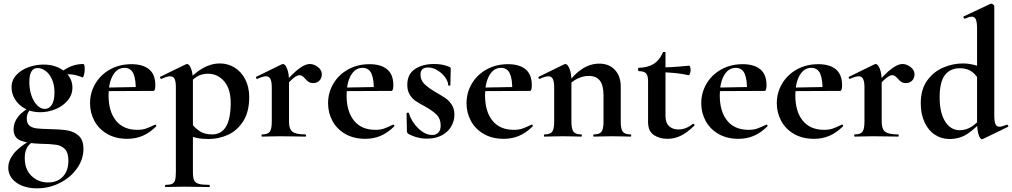

<svg xmlns="http://www.w3.org/2000/svg" viewBox="-20 -745 5519 1047"><path d="M25 168Q25 133 51.5 97Q78 61 144 21L154 32Q115 57 115 116Q115 180 152.5 215Q190 250 242 250Q293 250 323 218Q353 186 353 131Q353 88 334.5 68.5Q316 49 286.5 44.5Q257 40 201 39Q133 37 93.5 22Q54 7 54 -40Q54 -77 79.5 -109.5Q105 -142 157 -167L166 -161Q145 -149 135.5 -134.5Q126 -120 126 -99Q126 -72 140.5 -60Q155 -48 179 -45Q203 -42 250 -41Q309 -40 346.5 -34Q384 -28 409.5 -4.5Q435 19 435 67Q435 123 400.5 172.5Q366 222 307.5 252Q249 282 182 282Q113 282 69 250.5Q25 219 25 168ZM43 -268Q43 -308 69 -336Q95 -364 135.5 -378.5Q176 -393 218 -393Q263 -393 298.5 -376.5Q334 -360 354.5 -331.5Q375 -303 375 -268Q375 -228 349 -197Q323 -166 282.5 -149.5Q242 -133 199 -133Q152 -133 116.5 -152.5Q81 -172 62 -203Q43 -234 43 -268ZM277 -240Q277 -283 263 -313.5Q249 -344 227.5 -359Q206 -374 185 -374Q140 -374 140 -298Q140 -256 152 -222.5Q164 -189 183.5 -170Q203 -151 225 -151Q247 -151 262 -173Q277 -195 277 -240ZM434 -396Q442 -396 442 -368Q442 -353 438 -336.5Q434 -320 430 -323Q389 -340 356 -340Q331 -340 308 -332L302 -313L304 -345Q337 -371 368 -383.5Q399 -396 434 -396Z M471 -182Q471 -240 500 -289Q529 -338 580.5 -366.5Q632 -395 697 -395Q759 -395 793 -367Q827 -339 827 -280Q827 -249 816 -249H720Q722 -310 708 -342.5Q694 -375 659 -375Q619 -375 595.5 -334Q572 -293 572 -225Q572 -137 612.5 -87Q653 -37 729 -37Q756 -37 775 -43.5Q794 -50 825 -65L827 -66Q829 -66 831.5 -62Q834 -58 832 -56Q795 -20 757 -4Q719 12 674 12Q611 12 565 -14.5Q519 -41 495 -85.5Q471 -130 471 -182ZM536 -267 755 -271V-249L537 -248Z M883 263Q907 263 918.5 257.5Q930 252 934.5 238Q939 224 939 194V-269Q939 -301 932 -315Q925 -329 907 -329Q891 -329 861 -315H859Q856 -315 853.5 -320Q851 -325 853 -326L995 -395Q997 -396 1000 -396Q1012 -396 1022 -370.5Q1032 -345 1032 -303V194Q1032 224 1038.5 238Q1045 252 1063.5 257.5Q1082 263 1121 263Q1124 263 1124 269Q1124 275 1121 275Q1084 275 1063 274L984 273L925 274Q910 275 883 275Q880 275 880 269Q880 263 883 263ZM986 -12 1021 -75Q1046 -44 1071.5 -28Q1097 -12 1137 -12Q1238 -12 1238 -184Q1238 -260 1202.5 -301.5Q1167 -343 1114 -343Q1079 -343 1053 -326.5Q1027 -310 997 -276L987 -288Q1038 -346 1084.5 -372.5Q1131 -399 1180 -399Q1222 -399 1258.5 -377Q1295 -355 1317 -313Q1339 -271 1339 -215Q1339 -135 1306 -83.5Q1273 -32 1222.5 -9.5Q1172 13 1118 13Q1082 13 1055 7.5Q1028 2 986 -12Z M1669 -396Q1692 -396 1713.5 -379.5Q1735 -363 1735 -340Q1735 -319 1722 -305.5Q1709 -292 1688 -292Q1673 -292 1663.5 -298Q1654 -304 1644 -316Q1635 -326 1628.5 -330.5Q1622 -335 1613 -335Q1602 -335 1585.5 -323Q1569 -311 1531 -271L1523 -284Q1578 -347 1611.5 -371.5Q1645 -396 1669 -396ZM1409 -12Q1440 -12 1451 -26.5Q1462 -41 1462 -81V-269Q1462 -300 1454.5 -314.5Q1447 -329 1431 -329Q1414 -329 1383 -315H1381Q1378 -315 1376.5 -320Q1375 -325 1377 -326L1516 -394Q1522 -396 1523 -396Q1535 -396 1545.5 -370.5Q1556 -345 1556 -303V-81Q1556 -41 1575 -26.5Q1594 -12 1645 -12Q1649 -12 1649 -6Q1649 0 1645 0Q1610 0 1590 -1L1509 -2L1450 -1Q1435 0 1409 0Q1406 0 1406 -6Q1406 -12 1409 -12Z M1769 -182Q1769 -240 1798 -289Q1827 -338 1878.5 -366.5Q1930 -395 1995 -395Q2057 -395 2091 -367Q2125 -339 2125 -280Q2125 -249 2114 -249H2018Q2020 -310 2006 -342.5Q1992 -375 1957 -375Q1917 -375 1893.5 -334Q1870 -293 1870 -225Q1870 -137 1910.5 -87Q1951 -37 2027 -37Q2054 -37 2073 -43.5Q2092 -50 2123 -65L2125 -66Q2127 -66 2129.5 -62Q2132 -58 2130 -56Q2093 -20 2055 -4Q2017 12 1972 12Q1909 12 1863 -14.5Q1817 -41 1793 -85.5Q1769 -130 1769 -182ZM1834 -267 2053 -271V-249L1835 -248Z M2353 -244Q2391 -222 2409.5 -209.5Q2428 -197 2443 -174.5Q2458 -152 2458 -120Q2458 -86 2441 -56Q2424 -26 2390 -7.5Q2356 11 2309 11Q2254 11 2205 -16Q2199 -22 2199 -28L2197 -127Q2197 -130 2202.5 -130.5Q2208 -131 2209 -129Q2225 -79 2262 -44Q2299 -9 2337 -9Q2358 -9 2370.5 -22Q2383 -35 2383 -60Q2383 -97 2362 -118.5Q2341 -140 2300 -163Q2265 -182 2247 -194Q2229 -206 2215 -228Q2201 -250 2201 -282Q2201 -341 2243 -368.5Q2285 -396 2346 -396Q2369 -396 2387.5 -393Q2406 -390 2429 -381Q2438 -378 2438 -370Q2438 -345 2437 -331L2436 -281Q2436 -278 2430 -278Q2424 -278 2424 -281Q2424 -300 2408 -322.5Q2392 -345 2366.5 -361Q2341 -377 2314 -377Q2273 -377 2273 -338Q2273 -309 2293.5 -288Q2314 -267 2353 -244Z M2524 -182Q2524 -240 2553 -289Q2582 -338 2633.5 -366.5Q2685 -395 2750 -395Q2812 -395 2846 -367Q2880 -339 2880 -280Q2880 -249 2869 -249H2773Q2775 -310 2761 -342.5Q2747 -375 2712 -375Q2672 -375 2648.5 -334Q2625 -293 2625 -225Q2625 -137 2665.5 -87Q2706 -37 2782 -37Q2809 -37 2828 -43.5Q2847 -50 2878 -65L2880 -66Q2882 -66 2884.5 -62Q2887 -58 2885 -56Q2848 -20 2810 -4Q2772 12 2727 12Q2664 12 2618 -14.5Q2572 -41 2548 -85.5Q2524 -130 2524 -182ZM2589 -267 2808 -271V-249L2590 -248Z M3218 -12Q3249 -12 3260 -26.5Q3271 -41 3271 -81V-225Q3271 -279 3251.5 -305Q3232 -331 3190 -331Q3159 -331 3127.5 -315.5Q3096 -300 3078 -275L3073 -287Q3109 -339 3153.5 -368.5Q3198 -398 3248 -398Q3302 -398 3333.5 -363.5Q3365 -329 3365 -273V-81Q3365 -41 3376.5 -26.5Q3388 -12 3419 -12Q3422 -12 3422 -6Q3422 0 3419 0Q3393 0 3378 -1L3318 -2L3260 -1Q3244 0 3218 0Q3215 0 3215 -6Q3215 -12 3218 -12ZM2949 -12Q2980 -12 2991 -26.5Q3002 -41 3002 -81V-269Q3002 -300 2994.5 -314.5Q2987 -329 2971 -329Q2954 -329 2923 -315H2921Q2918 -315 2916.5 -320Q2915 -325 2917 -326L3056 -394Q3062 -396 3063 -396Q3075 -396 3085.5 -370.5Q3096 -345 3096 -303V-81Q3096 -41 3107.5 -26.5Q3119 -12 3150 -12Q3153 -12 3153 -6Q3153 0 3150 0Q3124 0 3109 -1L3049 -2L2990 -1Q2975 0 2949 0Q2946 0 2946 -6Q2946 -12 2949 -12Z M3514 -80V-302Q3514 -333 3503 -345Q3492 -357 3463 -357Q3462 -357 3460.5 -360Q3459 -363 3459 -366Q3459 -370 3460 -372.5Q3461 -375 3463 -375Q3514 -377 3545.5 -397Q3577 -417 3594 -458Q3596 -462 3602.5 -462Q3609 -462 3609 -458V-113Q3609 -75 3628.5 -57Q3648 -39 3680 -39Q3720 -39 3758 -69L3760 -70Q3764 -70 3766.5 -66Q3769 -62 3766 -60Q3729 -23 3694 -5.5Q3659 12 3620 12Q3576 12 3545 -9Q3514 -30 3514 -80ZM3574 -351V-377Q3639 -377 3739 -387Q3741 -387 3743.5 -379.5Q3746 -372 3746 -363Q3746 -353 3742.5 -343.5Q3739 -334 3735 -335Q3662 -351 3574 -351Z M3804 -182Q3804 -240 3833 -289Q3862 -338 3913.5 -366.5Q3965 -395 4030 -395Q4092 -395 4126 -367Q4160 -339 4160 -280Q4160 -249 4149 -249H4053Q4055 -310 4041 -342.5Q4027 -375 3992 -375Q3952 -375 3928.5 -334Q3905 -293 3905 -225Q3905 -137 3945.5 -87Q3986 -37 4062 -37Q4089 -37 4108 -43.5Q4127 -50 4158 -65L4160 -66Q4162 -66 4164.5 -62Q4167 -58 4165 -56Q4128 -20 4090 -4Q4052 12 4007 12Q3944 12 3898 -14.5Q3852 -41 3828 -85.5Q3804 -130 3804 -182ZM3869 -267 4088 -271V-249L3870 -248Z M4216 -182Q4216 -240 4245 -289Q4274 -338 4325.5 -366.5Q4377 -395 4442 -395Q4504 -395 4538 -367Q4572 -339 4572 -280Q4572 -249 4561 -249H4465Q4467 -310 4453 -342.5Q4439 -375 4404 -375Q4364 -375 4340.5 -334Q4317 -293 4317 -225Q4317 -137 4357.5 -87Q4398 -37 4474 -37Q4501 -37 4520 -43.5Q4539 -50 4570 -65L4572 -66Q4574 -66 4576.5 -62Q4579 -58 4577 -56Q4540 -20 4502 -4Q4464 12 4419 12Q4356 12 4310 -14.5Q4264 -41 4240 -85.5Q4216 -130 4216 -182ZM4281 -267 4500 -271V-249L4282 -248Z M4901 -396Q4924 -396 4945.5 -379.5Q4967 -363 4967 -340Q4967 -319 4954 -305.5Q4941 -292 4920 -292Q4905 -292 4895.5 -298Q4886 -304 4876 -316Q4867 -326 4860.5 -330.5Q4854 -335 4845 -335Q4834 -335 4817.5 -323Q4801 -311 4763 -271L4755 -284Q4810 -347 4843.5 -371.5Q4877 -396 4901 -396ZM4641 -12Q4672 -12 4683 -26.5Q4694 -41 4694 -81V-269Q4694 -300 4686.5 -314.5Q4679 -329 4663 -329Q4646 -329 4615 -315H4613Q4610 -315 4608.5 -320Q4607 -325 4609 -326L4748 -394Q4754 -396 4755 -396Q4767 -396 4777.5 -370.5Q4788 -345 4788 -303V-81Q4788 -41 4807 -26.5Q4826 -12 4877 -12Q4881 -12 4881 -6Q4881 0 4877 0Q4842 0 4822 -1L4741 -2L4682 -1Q4667 0 4641 0Q4638 0 4638 -6Q4638 -12 4641 -12Z M5001 -182Q5001 -258 5036.5 -306.5Q5072 -355 5124.5 -377Q5177 -399 5230 -399Q5291 -399 5353 -368L5330 -287Q5309 -332 5282 -352.5Q5255 -373 5215 -373Q5161 -373 5132.5 -335.5Q5104 -298 5104 -214Q5104 -130 5134 -82.5Q5164 -35 5213 -35Q5249 -35 5278.5 -54.5Q5308 -74 5341 -110L5351 -101Q5305 -50 5260.5 -18.5Q5216 13 5158 13Q5114 13 5078.5 -10Q5043 -33 5022 -77.5Q5001 -122 5001 -182ZM5430 -54Q5443 -54 5471 -65H5472Q5475 -65 5477.5 -60Q5480 -55 5478 -54L5340 13L5335 14Q5324 14 5316 -12Q5308 -38 5308 -82V-589Q5308 -624 5301.5 -639Q5295 -654 5279 -654Q5266 -654 5242 -643H5241Q5237 -643 5234.5 -648.5Q5232 -654 5234 -655L5381 -724L5385 -725Q5390 -725 5396 -720.5Q5402 -716 5402 -712V-116Q5402 -82 5408.5 -68Q5415 -54 5430 -54Z"/></svg>

Font: Cormorant Garamond
Style: Bold
Weight: 700
Designer: Christian Thalmann (Catharsis Fonts)
Foundry: Catharsis Fonts
Version: Version 4.000